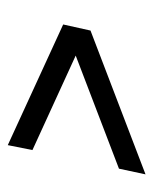

<svg xmlns="http://www.w3.org/2000/svg" viewBox="31 -506 403 506"><g transform="rotate(-90 233.0 -253.5)"><path d="M26 -72 41 -142 339 -256 90 -370 103 -435 421 -289 405 -217Z"/></g></svg>

Font: Saira Condensed
Style: Italic
Weight: 400
Width: 3
Italic angle: -12°
Designer: Hector Gatti with collaboration of the Omnibus-Type team
Foundry: Omnibus-Type
Version: Version 1.100